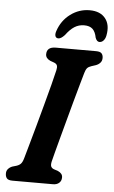

<svg xmlns="http://www.w3.org/2000/svg" viewBox="-60 -946 583 986"><g transform="rotate(5 231.0 -453.0)"><path d="M235 -116Q231 -98 235 -89.5Q239 -81 250 -77L271 -70Q295.5 -59 295 -38.5Q295 -21 283.2 -10.5Q271.5 0 251.5 0H43Q21 0 13.5 -9.2Q6 -18.5 6 -33Q5.5 -47.5 14 -57.2Q22.5 -67 35.5 -72L56 -78Q70.5 -82.5 78.8 -91.2Q87 -100 92.5 -119.5Q99 -143 112 -188.5Q125 -234 140.5 -290.5Q156 -347 171.5 -404.5Q187 -462 199.5 -509.8Q212 -557.5 218 -585Q221.5 -600 218.5 -609Q215.5 -618 202.5 -623L183 -630Q158.5 -641 158.5 -662Q158.5 -700 205 -700H412.5Q434 -700 441.5 -691.2Q449 -682.5 449 -668Q449 -653 440.2 -643.2Q431.5 -633.5 418 -628.5L395 -621Q381 -616.5 374 -608.8Q367 -601 362 -583.5Q355 -559.5 343.8 -519.5Q332.5 -479.5 319.2 -431Q306 -382.5 292.5 -332.5Q279 -282.5 267 -238Q255 -193.5 246.5 -161Q238 -128.5 235 -116ZM340.5 -827Q313 -827 290.5 -812.8Q268 -798.5 246 -768.5Q227.5 -748.5 214 -748.5Q202 -748.5 198.2 -758.5Q194.5 -768.5 200 -785Q218.5 -840.5 263 -873.5Q307.5 -906.5 362 -906.5Q416.5 -906.5 443 -873.2Q469.5 -840 458.5 -784.5Q455.5 -768.5 446.5 -758.5Q437.5 -748.5 425.5 -748.5Q412 -748.5 404.5 -768.5Q399 -798.5 384 -812.8Q369 -827 340.5 -827Z"/></g></svg>

Font: Fraunces 72pt SuperSoft SemiBold
Style: Italic
Weight: 600
Italic angle: -16°
Version: Version 1.000;[b76b70a41]